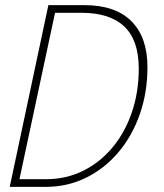

<svg xmlns="http://www.w3.org/2000/svg" viewBox="-20 -730 640 750"><path d="M18 0 169 -710H309Q431 -710 493.5 -647Q556 -584 556 -468Q556 -369 526 -283.5Q496 -198 442 -134.5Q388 -71 315.5 -35.5Q243 0 158 0ZM56 -30H160Q238 -30 304 -62.5Q370 -95 419 -153.5Q468 -212 495 -291Q522 -370 522 -462Q522 -573 465.5 -626.5Q409 -680 299 -680H195Z"/></svg>

Font: Geist Mono Thin
Style: Italic
Weight: 100
Italic angle: -12°
Monospace: yes
Designer: Basement.studio, Andrés Briganti, Mateo Zaragoza
Foundry: Basement.studio, Vercel, Andrés Briganti, Guido Ferreyra, Mateo Zaragoza
Version: Version 1.500; ttfautohint (v1.8.4.7-5d5b)